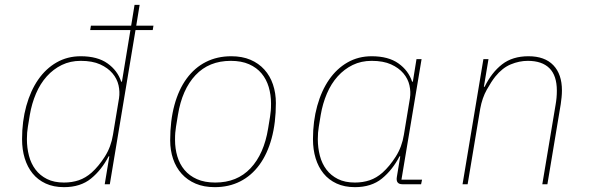

<svg xmlns="http://www.w3.org/2000/svg" viewBox="-20 -760 2440 792"><path d="M431 -115H428Q399 -59 355.5 -23.5Q312 12 244 12Q201 12 168.5 -3Q136 -18 114.5 -44.5Q93 -71 82 -107Q71 -143 71 -186Q71 -260 88.5 -323Q106 -386 137.5 -431.5Q169 -477 213.5 -502.5Q258 -528 313 -528Q382 -528 423.5 -498.5Q465 -469 480 -423H483L518 -636H352L355 -654H521L535 -740H556L542 -654H613L610 -636H539L433 0H412ZM244 -7Q277 -7 305 -16.5Q333 -26 358 -48Q387 -74 412.5 -114Q438 -154 446 -204L471 -355Q475 -381 469 -408Q463 -435 444 -457.5Q425 -480 393 -494.5Q361 -509 313 -509Q270 -509 235 -492Q200 -475 173 -445Q146 -415 128.5 -374Q111 -333 103 -286L95 -237Q91 -214 91 -186Q91 -150 99.5 -117.5Q108 -85 126.5 -60.5Q145 -36 174 -21.5Q203 -7 244 -7Z M866 12Q821 12 787 -2.5Q753 -17 729.5 -43Q706 -69 694 -104.5Q682 -140 682 -181Q682 -262 699.5 -326.5Q717 -391 750 -436Q783 -481 829.5 -504.5Q876 -528 934 -528Q979 -528 1013 -513.5Q1047 -499 1070.5 -473Q1094 -447 1106 -411.5Q1118 -376 1118 -335Q1118 -254 1100.5 -189.5Q1083 -125 1050 -80Q1017 -35 970.5 -11.5Q924 12 866 12ZM868 -7Q958 -7 1013.5 -66Q1069 -125 1086 -230L1094 -279Q1096 -293 1097 -303.5Q1098 -314 1098 -333Q1098 -369 1088.5 -401Q1079 -433 1059 -457Q1039 -481 1007.5 -495Q976 -509 932 -509Q842 -509 786.5 -450Q731 -391 714 -286L706 -237Q704 -223 703 -212.5Q702 -202 702 -183Q702 -147 711.5 -115Q721 -83 741 -59Q761 -35 792.5 -21Q824 -7 868 -7Z M1444 12Q1401 12 1368.5 -3Q1336 -18 1314.5 -44.5Q1293 -71 1282 -107Q1271 -143 1271 -186Q1271 -260 1288.5 -323Q1306 -386 1337.5 -431.5Q1369 -477 1413.5 -502.5Q1458 -528 1513 -528Q1582 -528 1623.5 -498.5Q1665 -469 1680 -423H1683L1698 -516H1719L1636 -19H1721L1717 0H1640Q1612 0 1617 -30L1631 -115H1628Q1599 -59 1555.5 -23.5Q1512 12 1444 12ZM1444 -7Q1477 -7 1505 -16.5Q1533 -26 1558 -48Q1587 -74 1612.5 -114Q1638 -154 1646 -204L1671 -355Q1675 -381 1669 -408Q1663 -435 1644 -457.5Q1625 -480 1593 -494.5Q1561 -509 1513 -509Q1470 -509 1435 -492Q1400 -475 1373 -445Q1346 -415 1328.5 -374Q1311 -333 1303 -286L1295 -237Q1291 -214 1291 -186Q1291 -150 1299.5 -117.5Q1308 -85 1326.5 -60.5Q1345 -36 1374 -21.5Q1403 -7 1444 -7Z M1888 0 1974 -516H1995L1976 -402H1979Q2008 -461 2051 -494.5Q2094 -528 2160 -528Q2227 -528 2262.5 -491Q2298 -454 2298 -387Q2298 -373 2296.5 -358.5Q2295 -344 2293 -330L2238 0H2217L2272 -329Q2277 -357 2277 -386Q2277 -448 2246.5 -478.5Q2216 -509 2157 -509Q2122 -509 2087 -494.5Q2052 -480 2023 -444Q2007 -424 1988 -390Q1969 -356 1961 -312L1909 0Z"/></svg>

Font: IBM Plex Mono Thin
Style: Italic
Weight: 100
Italic angle: -9°
Monospace: yes
Designer: Mike Abbink, Paul van der Laan, Pieter van Rosmalen
Foundry: Bold Monday
Version: Version 2.3